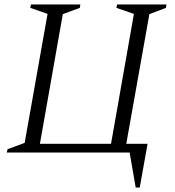

<svg xmlns="http://www.w3.org/2000/svg" viewBox="-20 -680 781 856"><path d="M558 0H10L14 -15L90 -43L192 -618L115 -645L118 -660H338L336 -645L260 -617L158 -39H475L577 -618L499 -645L502 -660H722L720 -645L646 -617L543 -39H638L603 156H585Z"/></svg>

Font: Spectral Light
Style: Italic
Weight: 300
Italic angle: -10°
Designer: Jean-Baptiste Levee
Foundry: Production Type
Version: Version 2.001